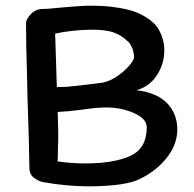

<svg xmlns="http://www.w3.org/2000/svg" viewBox="-20 -657 686 679"><path d="M607 -199Q607 -144 566.5 -95Q526 -46 463 -19Q435 -8 389.5 -3Q344 2 296 2Q216 2 132 -13Q117 -16 100.5 -28Q84 -40 84 -63Q83 -155 77 -319L76 -374Q72 -502 72 -575Q72 -588 87.5 -605.5Q103 -623 125 -625Q138 -625 150 -626Q263 -637 301 -637Q376 -637 433.5 -622.5Q491 -608 529 -570Q543 -554 552 -529.5Q561 -505 561 -482Q562 -433 535.5 -392Q509 -351 463 -338Q536 -329 571.5 -291.5Q607 -254 607 -199ZM175 -538 181 -349 217 -350Q304 -359 345 -365Q371 -371 396 -388.5Q421 -406 437.5 -425.5Q454 -445 454 -455Q454 -470 448 -485.5Q442 -501 435 -508Q408 -534 380 -543Q352 -552 307 -552Q273 -552 236.5 -548Q200 -544 175 -538ZM281 -79Q382 -79 440.5 -105.5Q499 -132 499 -207Q499 -237 454 -257Q409 -277 357 -277Q322 -277 268 -269Q225 -263 184 -261Q186 -201 186 -185Q186 -154 185 -138L184 -86Q235 -79 281 -79Z"/></svg>

Font: Itim
Style: Regular
Weight: 400
Designer: Suppakit Chalermlarp
Version: Version 1.002g